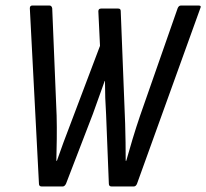

<svg xmlns="http://www.w3.org/2000/svg" viewBox="-20 -675 747 695"><path d="M131 0Q121 0 121 -10L88 -645Q88 -655 97 -655H159Q167 -655 169 -645L185 -256Q186 -216 185.5 -172.5Q185 -129 184 -93H186Q209 -159 235 -226L342 -509L336 -634Q336 -644 346 -644H408Q417 -644 417 -635L433 -228Q434 -194 434.5 -160Q435 -126 435 -93H437Q447 -129 460 -172Q473 -215 487 -256L623 -645Q627 -655 635 -655H699Q710 -655 705 -645L476 -10Q472 0 464 0H384Q374 0 374 -10L364 -262Q362 -291 361 -321Q360 -351 360 -382H359Q348 -352 337.5 -322Q327 -292 316 -262L219 -10Q214 0 207 0Z"/></svg>

Font: Sofia Sans Condensed Medium
Style: Italic
Weight: 500
Italic angle: -9°
Designer: Botio Nikoltchev, Ani Petrova
Foundry: lettersoup
Version: Version 4.101; ttfautohint (v1.8.4.7-5d5b)